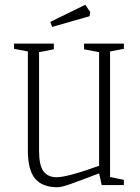

<svg xmlns="http://www.w3.org/2000/svg" viewBox="-20 -777 586 806"><path d="M97 -145V-561L39 -572V-594H206V-570L144 -558V-144Q144 -83 162.5 -58Q181 -33 218 -33Q262 -33 396 -81V-558L333 -570V-594H500V-572L442 -561V-34L500 -22V0H407L396 -49L374 -41Q317 -19 277.5 -5Q238 9 222 9Q157 9 127 -27.5Q97 -64 97 -145ZM191 -685 338 -757 359 -726 356 -709 199 -664Z"/></svg>

Font: Grenze ExtraLight
Style: Regular
Weight: 275
Designer: Renata Polastri
Foundry: Omnibus-Type
Version: Version 1.002; ttfautohint (v1.8)